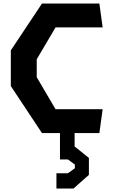

<svg xmlns="http://www.w3.org/2000/svg" viewBox="-20 -750 660 1082"><path d="M216.5 0H318V148.5H362.5L402 177.5V198L362.5 226.5H298V312.5H394L481 235.5V140L400.5 75.5V0H540L558.5 -134.5H293L187 -315V-416L293 -595.5H558.5L540 -730H216.5L41 -466V-265Z"/></svg>

Font: Monaspace Krypton
Style: Bold
Weight: 700
Designer: Riley Cran & the Lettermatic Team
Foundry: Lettermatic
Version: Version 1.200 (Monaspace Krypton)